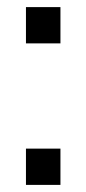

<svg xmlns="http://www.w3.org/2000/svg" viewBox="-20 -520 243 540"><path d="M150 -102V0H53V-102ZM150 -500V-398H53V-500Z"/></svg>

Font: Questrial
Style: Regular
Weight: 400
Designer: Joe Prince
Foundry: Joe Prince
Version: Version 1.002